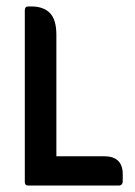

<svg xmlns="http://www.w3.org/2000/svg" viewBox="-20 -576 418 596"><path d="M155 -91H303Q361 -91 361 -35V-14Q361 0 348 0H68Q57 0 57 -11V-544Q57 -556 68 -556H77Q115 -556 135 -535.5Q155 -515 155 -468Z"/></svg>

Font: Zain
Style: Bold
Weight: 700
Designer: Zain,Boutros
Foundry: Mobile Telecommunications Company (Zain), 2024
Version: Version 1.50; ttfautohint (v1.8.4)